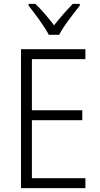

<svg xmlns="http://www.w3.org/2000/svg" viewBox="-20 -967 512 987"><path d="M419 0H88V-714H419V-663H144V-400H403V-349H144V-51H419ZM390 -947H354Q301 -892 258 -837Q236 -866 210.5 -895.5Q185 -925 162 -947H127V-938Q151 -908 182 -865Q213 -822 231 -788H284Q302 -822 333.5 -864.5Q365 -907 390 -938Z"/></svg>

Font: Noto Sans UI SemiCondensed Light
Style: Regular
Weight: 300
Width: 4
Designer: Monotype Design Team
Foundry: Monotype Imaging Inc.
Version: Version 1.901